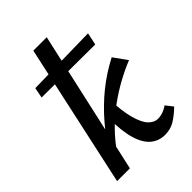

<svg xmlns="http://www.w3.org/2000/svg" viewBox="-212 -803 901 901"><g transform="rotate(-45 238.5 -352.5)"><path d="M26 0 181 -711H270L111 0ZM339 6Q299 6 269 -18.5Q239 -43 223 -96.5Q207 -150 207 -238L271 -305Q274 -218 288 -166.5Q302 -115 323 -93Q344 -71 370 -71Q381 -71 393 -74Q405 -77 416 -82.5Q427 -88 435 -94L463 -58Q433 -29 404.5 -11.5Q376 6 339 6ZM116 -88 84 -108Q130 -179 180.5 -238Q231 -297 289.5 -344.5Q348 -392 419 -429L467 -362Q422 -344 374.5 -318Q327 -292 281 -258.5Q235 -225 193 -182.5Q151 -140 116 -88ZM407 -526 53 -528 63 -580 420 -587Z"/></g></svg>

Font: Ysabeau SemiBold
Style: Italic
Weight: 600
Italic angle: -12°
Designer: Christian Thalmann (Catharsis Fonts)
Version: Version 2.002